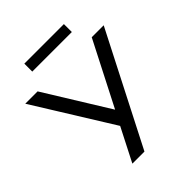

<svg xmlns="http://www.w3.org/2000/svg" viewBox="-246 -1012 1146 1146"><g transform="rotate(-45 327.0 -439.0)"><path d="M195 0 313 -231 312 -196 -4 -705H100L356 -291H345L557 -705H658L297 0ZM161 -811V-878H495V-811Z"/></g></svg>

Font: Nunito Sans 10pt Medium
Style: Regular
Weight: 500
Designer: Vernon Adams
Foundry: Vernon Adams
Version: Version 3.101;gftools[0.9.27]